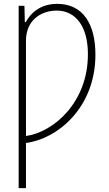

<svg xmlns="http://www.w3.org/2000/svg" viewBox="-20 -744 564 998"><path d="M277 -724C226 -724 157 -707 114 -629H109L107 -714H77V234H115V-1C277 -21 476 -183 476 -460C476 -617 413 -724 277 -724ZM274 -689C374 -689 437 -606 437 -462C437 -211 258 -57 115 -37V-533C115 -634 187 -688 274 -689Z"/></svg>

Font: Noto Sans ExtraCondensed ExtraLight
Style: Regular
Weight: 200
Width: 2
Designer: Monotype Design Team
Foundry: Monotype Imaging Inc.
Version: Version 2.013